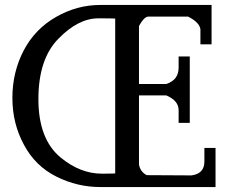

<svg xmlns="http://www.w3.org/2000/svg" viewBox="-20 -755 920 775"><path d="M377 -681Q436 -681 445 -680V-55Q433 -54 391 -54Q304 -54 225 -119Q135 -193 135 -355Q135 -517 216 -599Q296 -681 377 -681ZM77 -170Q123 -84 208 -42Q292 0 385 0Q618 0 850 0V-158H805V-103Q805 -54 753 -47L572 -48Q546 -62 541 -91V-370H651Q701 -349 701 -310V-259H746V-527H701V-482Q701 -432 651 -416H541V-650Q560 -685 577 -688H739Q785 -665 789 -637V-576H834V-735Q385 -735 385 -735Q291 -735 207 -687Q122 -639 76 -552Q30 -464 30 -360Q30 -256 77 -170Z"/></svg>

Font: Sawarabi Mincho
Style: Regular
Weight: 400
Version: Version 1.082; ttfautohint (v1.8.4.7-5d5b)